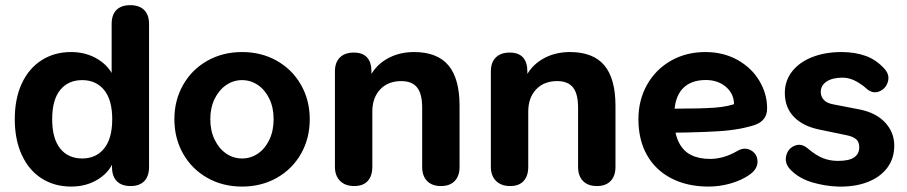

<svg xmlns="http://www.w3.org/2000/svg" viewBox="-20 -698 3444 729"><path d="M36.1 -245.4Q36.1 -323.6 62.7 -380.9Q89.3 -438.2 137.8 -469.3Q186.3 -500.4 250.1 -500.4Q308.5 -500.4 353.9 -471.7Q399.3 -442.9 415.1 -396.3H403.9V-606.8Q403.9 -641.9 422.1 -660.2Q440.4 -678.4 474.5 -678.4Q508.6 -678.4 527.2 -660.2Q545.9 -641.9 545.9 -606.8V-64Q545.9 -28.9 527.8 -10.2Q509.8 8.4 475.7 8.4Q441.6 8.4 423.4 -10.2Q405.3 -28.9 405.3 -64V-135.4L416.3 -99.3Q401.7 -49.5 356.1 -19.6Q310.5 10.4 250.1 10.4Q186.5 10.4 137.9 -20.7Q89.3 -51.8 62.7 -109.9Q36.1 -168 36.1 -245.4ZM406.1 -245.4Q406.1 -318.9 375.3 -356.3Q344.6 -393.8 292.1 -393.8Q238.8 -393.8 208.5 -356.3Q178.1 -318.9 178.1 -245.4Q178.1 -171.9 208.5 -134.1Q238.8 -96.3 292.1 -96.3Q344.6 -96.3 375.3 -134.1Q406.1 -171.9 406.1 -245.4Z M642.1 -245.4Q642.1 -317.4 675.3 -375.7Q708.4 -434 767 -467.2Q825.7 -500.4 899.1 -500.4Q972.5 -500.4 1031.2 -467.2Q1089.8 -434 1122.9 -375.7Q1156.1 -317.4 1156.1 -245.4Q1156.1 -172.6 1122.9 -114.3Q1089.8 -56 1031.2 -22.8Q972.5 10.4 899.1 10.4Q825.7 10.4 767 -22.8Q708.4 -56 675.3 -114.3Q642.1 -172.6 642.1 -245.4ZM1018.9 -245.4Q1018.9 -289.3 1002.7 -323Q986.5 -356.6 959.2 -375.2Q931.8 -393.8 899.1 -393.8Q866.3 -393.8 839 -375.2Q811.7 -356.6 795.1 -323Q778.5 -289.3 778.5 -245.4Q778.5 -201.5 795.1 -167.4Q811.7 -133.4 839 -114.8Q866.3 -96.3 899.1 -96.3Q931.8 -96.3 959.2 -114.8Q986.5 -133.4 1002.7 -167.4Q1018.9 -201.5 1018.9 -245.4Z M1251.7 -64.6V-426.8Q1251.7 -461.1 1270.5 -479.8Q1289.4 -498.4 1323.5 -498.4Q1356.6 -498.4 1373.4 -480.2Q1390.3 -461.9 1390.3 -426.8V-365.8L1379.3 -395.9Q1401.1 -446.1 1447.1 -473.3Q1493.1 -500.4 1551.9 -500.4Q1639.9 -500.4 1682.4 -450.1Q1724.9 -399.8 1724.9 -295.7V-64.6Q1724.9 -29.9 1706.5 -10.8Q1688.1 8.4 1654.3 8.4Q1620.4 8.4 1601.6 -10.8Q1582.9 -29.9 1582.9 -64.6V-289.3Q1582.9 -342.2 1563.4 -366.2Q1544 -390.1 1503.5 -390.1Q1453.2 -390.1 1423.4 -358.4Q1393.7 -326.7 1393.7 -274.4V-64.6Q1393.7 -29.9 1376.2 -10.8Q1358.8 8.4 1324.7 8.4Q1290.8 8.4 1271.2 -11.2Q1251.7 -30.7 1251.7 -64.6Z M1843.7 -64.6V-426.8Q1843.7 -461.1 1862.5 -479.8Q1881.4 -498.4 1915.5 -498.4Q1948.6 -498.4 1965.4 -480.2Q1982.3 -461.9 1982.3 -426.8V-365.8L1971.3 -395.9Q1993.1 -446.1 2039.1 -473.3Q2085.1 -500.4 2143.9 -500.4Q2231.9 -500.4 2274.4 -450.1Q2316.9 -399.8 2316.9 -295.7V-64.6Q2316.9 -29.9 2298.5 -10.8Q2280.1 8.4 2246.3 8.4Q2212.4 8.4 2193.6 -10.8Q2174.9 -29.9 2174.9 -64.6V-289.3Q2174.9 -342.2 2155.4 -366.2Q2136 -390.1 2095.5 -390.1Q2045.2 -390.1 2015.4 -358.4Q1985.7 -326.7 1985.7 -274.4V-64.6Q1985.7 -29.9 1968.2 -10.8Q1950.8 8.4 1916.7 8.4Q1882.8 8.4 1863.2 -11.2Q1843.7 -30.7 1843.7 -64.6Z M2404 -244.8Q2404 -318.8 2437.2 -377Q2470.4 -435.2 2528.1 -467.8Q2585.9 -500.4 2657.9 -500.4Q2726.7 -500.4 2780.4 -470.4Q2834 -440.4 2863.3 -391Q2892.6 -341.7 2892.6 -287.5Q2892.6 -262.8 2881.7 -248.4Q2870.7 -234 2853.1 -226.5Q2835.5 -219 2806.8 -213L2792.8 -210Q2755.4 -202.8 2710.2 -199.8Q2665 -196.8 2587.8 -195Q2555.5 -194.8 2519.7 -194L2523.2 -285.5H2553.9Q2640.9 -285.5 2693.3 -289.2Q2745.7 -292.8 2783.5 -308.4L2766.9 -295.2Q2769.1 -338.7 2738.2 -366.5Q2707.2 -394.2 2659.9 -394.2Q2601.9 -394.2 2571 -360.5Q2540.2 -326.8 2540.2 -260.6V-247.3Q2540.2 -192.4 2556.9 -158.5Q2573.7 -124.6 2603.7 -109.6Q2633.6 -94.6 2676.2 -94.6Q2701.6 -94.6 2727.3 -102Q2752.9 -109.4 2778.9 -124.4Q2806.9 -141.1 2831.5 -127.1Q2856 -113.1 2856.2 -84.2Q2856.4 -55.3 2823.9 -33.2Q2794.3 -13 2753.9 -1.4Q2713.4 10.2 2671.7 10.4Q2589.9 10.6 2529.2 -20.8Q2468.5 -52.2 2436.2 -109.7Q2404 -167.2 2404 -244.8Z M2983.8 -51.3Q2958.7 -75.4 2964.6 -104.3Q2970.5 -133.1 2996.2 -144.3Q3021.8 -155.4 3045.9 -135.2Q3079.3 -107 3105.6 -97.1Q3131.9 -87.1 3161.5 -87.1Q3204.2 -87.1 3223.3 -100.6Q3242.5 -114.1 3242.5 -139Q3242.5 -158.6 3231 -169.1Q3219.5 -179.7 3192.2 -185.1L3090.2 -206.2Q3027.4 -219.4 2993.6 -255Q2959.9 -290.6 2959.9 -345Q2959.9 -391.6 2987.6 -426.9Q3015.4 -462.2 3064.2 -481.3Q3113 -500.4 3175.7 -500.4Q3225.8 -500.4 3266.7 -485.8Q3307.6 -471.1 3338.6 -436.3Q3359.1 -413.6 3351 -387.1Q3342.9 -360.5 3317.9 -350.7Q3293 -340.8 3269.6 -361.8Q3257.8 -373 3248.1 -378.4Q3229.7 -391.4 3212.7 -397.3Q3195.7 -403.1 3178.5 -403.1Q3140.6 -403.1 3118.5 -388.4Q3096.3 -373.7 3096.3 -348.8Q3096.3 -332.2 3107.3 -319.5Q3118.3 -306.7 3142.2 -302.1L3243.4 -282.5Q3306 -270.1 3340.7 -232.8Q3375.4 -195.5 3375.4 -144.9Q3375.4 -96.6 3349 -61.1Q3322.6 -25.6 3274.2 -6.8Q3225.8 12 3162.1 10.4Q3112.8 8.8 3064 -5.6Q3015.2 -20 2983.8 -51.3Z"/></svg>

Font: SN Pro Thin
Style: Regular
Weight: 200
Designer: Tobias Whetton
Foundry: Supernotes
Version: Version 1.003;Glyphs 3.3 (3324)